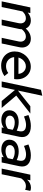

<svg xmlns="http://www.w3.org/2000/svg" viewBox="1303 -2066 773 3419"><g transform="rotate(90 1689.5 -356.5)"><path d="M4.3 0 112.3 -510.3H213.3L203.3 -463.7Q266.3 -519 344 -519Q396 -519 433 -494.8Q470 -470.7 487.3 -429Q568 -519 668.7 -519Q725.3 -519 763.8 -492Q802.3 -465 817.8 -418Q833.3 -371 820 -311L754.3 0H653.3L718 -302.7Q729.7 -358.7 705 -394.7Q680.3 -430.7 629 -430.7Q560.3 -430.7 501 -359.3Q500.7 -348 499.5 -336Q498.3 -324 495.7 -311L429.3 0H328.3L391.7 -298Q404.7 -357 380.5 -393.8Q356.3 -430.7 303.3 -430.7Q237.7 -430.7 183.3 -369.7L105.3 0Z M1148.3 9.7Q1075.3 9.7 1018.2 -21.2Q961 -52 928.7 -106.8Q896.3 -161.7 896.3 -231.3Q896.3 -290 917.5 -342.2Q938.7 -394.3 976.3 -434Q1014 -473.7 1063.2 -496Q1112.3 -518.3 1168.3 -518.3Q1233 -518.3 1283.3 -486.7Q1333.7 -455 1362.7 -400.5Q1391.7 -346 1391.7 -275.3Q1391.7 -265 1391 -252.7Q1390.3 -240.3 1387.7 -222H997Q1000.3 -180 1021.7 -147.3Q1043 -114.7 1077.5 -96Q1112 -77.3 1154.7 -77.3Q1227 -77.3 1279.7 -117L1334.7 -49.3Q1290.7 -18.3 1245.8 -4.3Q1201 9.7 1148.3 9.7ZM1004.7 -298.7H1296Q1290 -356.7 1252.7 -393.7Q1215.3 -430.7 1161.3 -430.7Q1124.7 -430.7 1093 -413.5Q1061.3 -396.3 1038.5 -366.7Q1015.7 -337 1004.7 -298.7Z M1430.3 0 1579.3 -700 1684.7 -723 1592.7 -289 1871.3 -510.3H2001.7L1681.7 -259L1902 0H1778.3L1581.3 -236.3L1531.3 0Z M2117.3 6.3Q2038.7 6.3 1991.2 -32.3Q1943.7 -71 1943.7 -136Q1943.7 -212.7 2000.5 -257.8Q2057.3 -303 2154.7 -303Q2195.3 -303 2234.5 -293.5Q2273.7 -284 2306.3 -267.3L2316 -311.7Q2341 -433.7 2203 -433.7Q2146.3 -433.7 2054.3 -397L2028.3 -476.3Q2083.3 -498.7 2131.7 -509Q2180 -519.3 2223 -519.3Q2333 -519.3 2384.3 -465Q2435.7 -410.7 2415.7 -315.3L2349 0H2249.3L2257.3 -37Q2224.3 -15 2190 -4.3Q2155.7 6.3 2117.3 6.3ZM2149 -69Q2217.7 -69 2273 -110L2291.3 -195.7Q2236.7 -232.3 2159 -232.3Q2106 -232.3 2072.8 -208Q2039.7 -183.7 2039.7 -145Q2039.7 -109.7 2068.7 -89.3Q2097.7 -69 2149 -69Z M2641.3 6.3Q2562.7 6.3 2515.2 -32.3Q2467.7 -71 2467.7 -136Q2467.7 -212.7 2524.5 -257.8Q2581.3 -303 2678.7 -303Q2719.3 -303 2758.5 -293.5Q2797.7 -284 2830.3 -267.3L2840 -311.7Q2865 -433.7 2727 -433.7Q2670.3 -433.7 2578.3 -397L2552.3 -476.3Q2607.3 -498.7 2655.7 -509Q2704 -519.3 2747 -519.3Q2857 -519.3 2908.3 -465Q2959.7 -410.7 2939.7 -315.3L2873 0H2773.3L2781.3 -37Q2748.3 -15 2714 -4.3Q2679.7 6.3 2641.3 6.3ZM2673 -69Q2741.7 -69 2797 -110L2815.3 -195.7Q2760.7 -232.3 2683 -232.3Q2630 -232.3 2596.8 -208Q2563.7 -183.7 2563.7 -145Q2563.7 -109.7 2592.7 -89.3Q2621.7 -69 2673 -69Z M2982 0 3090.7 -510.3H3191L3179 -452.7Q3207.3 -485.3 3243.5 -503.2Q3279.7 -521 3320.3 -521Q3356.7 -521 3378.7 -509.3L3359.7 -417.3Q3349.7 -423.3 3330.8 -427.3Q3312 -431.3 3294.7 -431.3Q3212 -431.3 3156.3 -347.3L3083 0Z"/></g></svg>

Font: Red Hat Display VF
Style: Italic
Weight: 300
Italic angle: -12°
Designer: Pentagram, MCKL
Foundry: Pentagram, MCKL
Version: Version 1.010